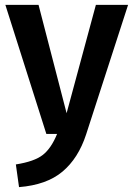

<svg xmlns="http://www.w3.org/2000/svg" viewBox="-20 -549 546 787"><path d="M505 -529 333 2Q301 100 236 154.5Q171 209 58 218L45 125Q121 113 155.5 86Q190 59 214 0H170L2 -529H138L253 -85L373 -529Z"/></svg>

Font: FiraGO Medium
Style: Regular
Weight: 500
Designer: bBox Type
Foundry: bBox Type GmbH
Version: Version 1.001;PS 001.001;hotconv 1.0.88;makeotf.lib2.5.64775